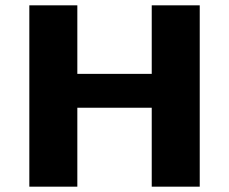

<svg xmlns="http://www.w3.org/2000/svg" viewBox="-20 -700 859 720"><path d="M729 -680V0H549V-296H270V0H90V-680H270V-423H549V-680Z"/></svg>

Font: Martel Sans Black
Style: Regular
Weight: 900
Designer: Dan Reynolds and Mathieu Réguer
Foundry: Dan Reynolds and Mathieu Réguer
Version: Version 1.002; ttfautohint (v1.1) -l 5 -r 5 -G 72 -x 0 -D la